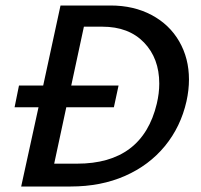

<svg xmlns="http://www.w3.org/2000/svg" viewBox="-20 -678 731 698"><path d="M667 -389Q667 -351 658 -310Q637 -217 579.5 -147Q522 -77 434.5 -38.5Q347 0 237 0H57L120 -288H33L49 -367H137L200 -658H382Q466 -658 531 -623.5Q596 -589 631.5 -527.5Q667 -466 667 -389ZM559 -374Q559 -466 503.5 -523.5Q448 -581 352 -581H285L239 -367H411L394 -288H221L177 -83H260Q498 -83 550 -301Q559 -339 559 -374Z"/></svg>

Font: Ysabeau Semibold
Style: Italic
Weight: 600
Italic angle: -12°
Designer: Christian Thalmann (Catharsis Fonts)
Version: Version 0.003